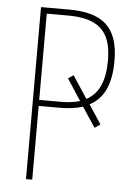

<svg xmlns="http://www.w3.org/2000/svg" viewBox="-52 -754 551 794"><g transform="rotate(5 223.5 -357.0)"><path d="M408 -519C408 -662 339 -714 201 -714H86V0H112V-306H197C235 -306 267 -310 295 -319L350 -236L373 -252L321 -331C379 -361 408 -421 408 -519ZM201 -331H112V-689H200C323 -689 381 -643 381 -519C381 -431 356 -379 306 -352L245 -445L223 -430L281 -341C257 -334 231 -331 201 -331Z"/></g></svg>

Font: Noto Sans Condensed Thin
Style: Regular
Weight: 100
Width: 3
Designer: Monotype Design Team
Foundry: Monotype Imaging Inc.
Version: Version 2.013